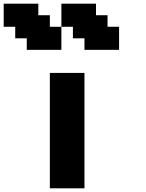

<svg xmlns="http://www.w3.org/2000/svg" viewBox="-20 -1020 790 1040"><path d="M250 0H437.5V-625H250ZM437.5 -750H625V-875H562.5V-937.5H500V-1000H312.5V-875H250V-937.5H187.5V-1000H0V-875H62.5V-812.5H125V-750H312.5V-875H375V-812.5H437.5Z"/></svg>

Font: Faithful 32x
Style: Semibold
Weight: 400
Foundry: Faithful Resource Pack
Version: Version 1.0; January 27, 2023